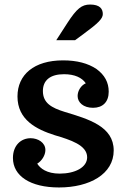

<svg xmlns="http://www.w3.org/2000/svg" viewBox="-20 -816 556 846"><path d="M311 -639 349 -667C413 -714 433 -734 433 -754C433 -777 420 -796 377 -796C340 -796 318 -778 277 -715L228 -639ZM243 -51C186 -51 157 -74 144 -95C163 -106 180 -131 180 -155C180 -188 147 -207 115 -207C72 -207 37 -175 37 -120C37 -41 113 10 240 10C375 10 481 -49 481 -153C481 -259 371 -291 265 -323C207 -341 169 -362 169 -415C169 -462 201 -489 262 -489C309 -489 341 -474 358 -449C337 -440 322 -416 322 -393C322 -365 347 -341 390 -341C433 -341 459 -367 459 -412C459 -453 441 -486 405 -512C368 -537 319 -550 258 -550C130 -550 57 -487 57 -391C57 -288 140 -246 222 -220C289 -200 364 -177 364 -123C364 -78 310 -51 243 -51Z"/></svg>

Font: Domine
Style: Bold
Weight: 700
Designer: Pablo Impallari, Rodrigo Fuenzalida, Brenda Gallo
Foundry: Pablo Impallari, Rodrigo Fuenzalida, Brenda Gallo
Version: Version 2.000